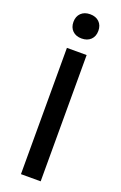

<svg xmlns="http://www.w3.org/2000/svg" viewBox="-178 -994 658 1043"><g transform="rotate(20 151.0 -472.5)"><path d="M94 0V-730H208V0ZM151 -805Q118 -805 98.5 -824Q79 -843 79 -875Q79 -907 98.5 -926Q118 -945 151 -945Q184 -945 203.5 -926Q223 -907 223 -875Q223 -843 203.5 -824Q184 -805 151 -805Z"/></g></svg>

Font: M PLUS 2 Medium
Style: Regular
Weight: 500
Designer: Coji Morishita
Foundry: UNDERFOREST DESIGN
Version: Version 1.001